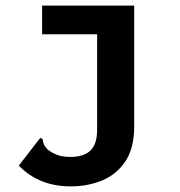

<svg xmlns="http://www.w3.org/2000/svg" viewBox="-20 -488 640 684"><path d="M232 176Q119 176 47 102L118 10L124 3L132 8Q133 17 135.5 24.5Q138 32 149 44Q165 57 184.5 64Q204 71 231 71Q279 71 302.5 48Q326 25 326 -26V-366H130V-468H458V-37Q458 40 426.5 87Q395 134 343.5 155Q292 176 232 176Z"/></svg>

Font: Inconsolata Expanded ExtraBold
Style: Regular
Weight: 800
Width: 7
Monospace: yes
Designer: Raph Levien, Cyreal, Brenton Simpson
Foundry: Raph Levien, Cyreal, Google
Version: Version 3.001; ttfautohint (v1.8.2.53-6de2)